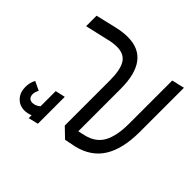

<svg xmlns="http://www.w3.org/2000/svg" viewBox="-124 -550 974 974"><g transform="rotate(-45 363.0 -63.0)"><path d="M708 223H392Q270 223 199.5 179Q129 135 107 43L95 -17L145 -69H467Q545 -69 580 -91Q615 -113 615 -165Q615 -193 606 -227L578 -349H653L680 -235Q689 -195 689 -161Q689 0 477 0H173L181 36Q196 101 245.5 128Q295 155 382 155H692ZM248 -172H55L42 -225H63Q54 -248 54 -267Q54 -303 78.5 -326Q103 -349 142 -349Q175 -349 199 -335L176 -287Q158 -297 143 -297Q127 -297 118.5 -289Q110 -281 110 -267Q110 -245 127 -225H236Z"/></g></svg>

Font: Cairo
Style: Italic
Weight: 400
Italic angle: -13°
Designer: Mohamed Gaber, Accademia di Belle Arti di Urbino and others
Foundry: Kief Type Foundry, Accademia di Belle Arti di Urbino and others
Version: Version 3.011